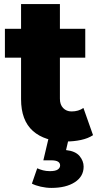

<svg xmlns="http://www.w3.org/2000/svg" viewBox="-20 -683 487 939"><path d="M303 9Q199 9 141 -42.5Q83 -94 83 -198V-663H273V-200Q273 -171 289 -154.5Q305 -138 330 -138Q364 -138 388 -155L435 -22Q411 -6 376 1.5Q341 9 303 9ZM4 -401V-542H397V-401ZM231 236Q206 236 179.5 230Q153 224 136 215L162 140Q175 146 190.5 150Q206 154 224 154Q251 154 262.5 146Q274 138 274 126Q274 114 263.5 107.5Q253 101 229 101H192L218 -9H317L303 51Q349 56 369 80Q389 104 389 132Q389 180 346 208Q303 236 231 236Z"/></svg>

Font: Montserrat Thin ExtraBold
Style: Regular
Weight: 800
Version: Version 9.000